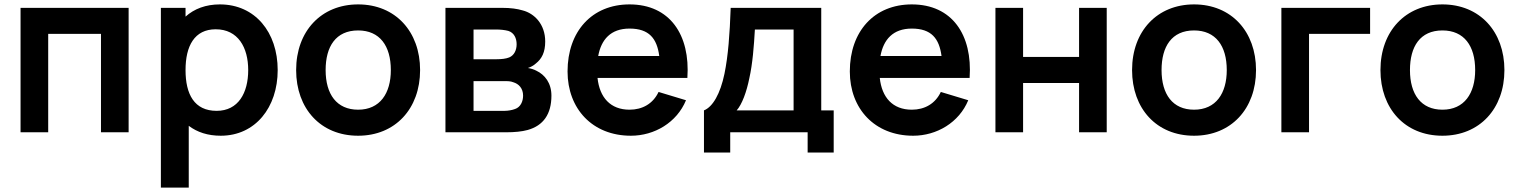

<svg xmlns="http://www.w3.org/2000/svg" viewBox="-20 -598 6863 868"><path d="M561.5 -562.5H72.9V0H197.9V-444.8H436.5V0H561.5Z M974 -578.1C910.4 -578.1 858.3 -558.3 818.8 -522.9V-562.5H707.3V250H833.3V-29.2C871.9 0 919.8 15.6 978.1 15.6C1134.4 15.6 1235.4 -112.5 1235.4 -281.2C1235.4 -452.1 1133.3 -578.1 974 -578.1ZM959.4 -96.9C858.3 -96.9 818.8 -171.9 818.8 -281.2C818.8 -390.6 859.4 -465.6 955.2 -465.6C1056.2 -465.6 1102.1 -383.3 1102.1 -281.2C1102.1 -178.1 1057.3 -96.9 959.4 -96.9Z M1599 15.6C1766.7 15.6 1879.2 -106.3 1879.2 -281.2C1879.2 -455.2 1767.7 -578.1 1599 -578.1C1432.3 -578.1 1318.8 -457.3 1318.8 -281.2C1318.8 -107.3 1429.2 15.6 1599 15.6ZM1746.9 -281.2C1746.9 -176 1697.9 -102.1 1599 -102.1C1502.1 -102.1 1452.1 -171.9 1452.1 -281.2C1452.1 -387.5 1497.9 -460.4 1599 -460.4C1696.9 -460.4 1746.9 -390.6 1746.9 -281.2Z M1993.8 -562.5V0H2269.8C2305.2 0 2339.6 -3.1 2365.6 -10.4C2436.5 -30.2 2472.9 -82.3 2472.9 -165.6C2472.9 -222.9 2442.7 -260.4 2405.2 -278.1C2393.8 -284.4 2379.2 -288.5 2366.7 -290.6C2379.2 -294.8 2391.7 -301 2403.1 -311.5C2429.2 -332.3 2444.8 -361.5 2444.8 -410.4C2444.8 -488.5 2395.8 -537.5 2342.7 -551C2317.7 -558.3 2289.6 -562.5 2249 -562.5ZM2120.8 -464.6H2222.9C2241.7 -464.6 2262.5 -462.5 2278.1 -458.3C2304.2 -450 2315.6 -425 2315.6 -397.9C2315.6 -370.8 2304.2 -347.9 2282.3 -338.5C2267.7 -332.3 2245.8 -330.2 2225 -330.2H2120.8ZM2120.8 -231.3H2258.3C2275 -231.3 2288.5 -231.3 2301 -226C2325 -218.8 2344.8 -199 2344.8 -165.6C2344.8 -139.6 2333.3 -113.5 2308.3 -105.2C2294.8 -100 2276 -96.9 2261.5 -96.9H2120.8Z M2681.3 -245.8H3087.5C3101 -440.6 3008.3 -578.1 2826 -578.1C2656.3 -578.1 2545.8 -456.3 2545.8 -275C2545.8 -106.3 2658.3 15.6 2832.3 15.6C2938.5 15.6 3039.6 -43.8 3081.3 -144.8L2957.3 -182.3C2932.3 -129.2 2884.4 -102.1 2826 -102.1C2739.6 -102.1 2690.6 -157.3 2681.3 -245.8ZM2826 -468.8C2914.6 -468.8 2950 -424 2960.4 -344.8H2684.4C2697.9 -418.8 2740.6 -468.8 2826 -468.8Z M3692.7 -562.5H3283.3C3279.2 -443.8 3271.9 -345.8 3255.2 -264.6C3236.5 -174 3202.1 -114.6 3162.5 -99V91.7H3281.2V0H3631.2V91.7H3749V-99H3692.7ZM3567.7 -99H3310.4C3334.4 -126 3355.2 -182.3 3367.7 -244.8C3382.3 -309.4 3388.5 -389.6 3392.7 -464.6H3567.7Z M3957.3 -245.8H4363.5C4377.1 -440.6 4284.4 -578.1 4102.1 -578.1C3932.3 -578.1 3821.9 -456.3 3821.9 -275C3821.9 -106.3 3934.4 15.6 4108.3 15.6C4214.6 15.6 4315.6 -43.8 4357.3 -144.8L4233.3 -182.3C4208.3 -129.2 4160.4 -102.1 4102.1 -102.1C4015.6 -102.1 3966.7 -157.3 3957.3 -245.8ZM4102.1 -468.8C4190.6 -468.8 4226 -424 4236.5 -344.8H3960.4C3974 -418.8 4016.7 -468.8 4102.1 -468.8Z M4858.3 -562.5V-340.6H4605.2V-562.5H4480.2V0H4605.2V-222.9H4858.3V0H4983.3V-562.5Z M5378.1 15.6C5545.8 15.6 5658.3 -106.3 5658.3 -281.2C5658.3 -455.2 5546.9 -578.1 5378.1 -578.1C5211.5 -578.1 5097.9 -457.3 5097.9 -281.2C5097.9 -107.3 5208.3 15.6 5378.1 15.6ZM5526 -281.2C5526 -176 5477.1 -102.1 5378.1 -102.1C5281.2 -102.1 5231.2 -171.9 5231.2 -281.2C5231.2 -387.5 5277.1 -460.4 5378.1 -460.4C5476 -460.4 5526 -390.6 5526 -281.2Z M6174 -562.5H5772.9V0H5897.9V-444.8H6174Z M6501 15.6C6668.8 15.6 6781.2 -106.3 6781.2 -281.2C6781.2 -455.2 6669.8 -578.1 6501 -578.1C6334.4 -578.1 6220.8 -457.3 6220.8 -281.2C6220.8 -107.3 6331.2 15.6 6501 15.6ZM6649 -281.2C6649 -176 6600 -102.1 6501 -102.1C6404.2 -102.1 6354.2 -171.9 6354.2 -281.2C6354.2 -387.5 6400 -460.4 6501 -460.4C6599 -460.4 6649 -390.6 6649 -281.2Z"/></svg>

Font: Manrope3 Bold
Style: Regular
Weight: 700
Designer: Mikhail Sharanda
Foundry: Mikhail Sharanda
Version: Version 3.000;PS 003.000;hotconv 1.0.88;makeotf.lib2.5.64775